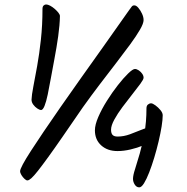

<svg xmlns="http://www.w3.org/2000/svg" viewBox="-20 -782 823 847"><path d="M100.8 13.9Q95.3 13.9 87.9 6.8Q80.4 -0.2 74.5 -9.8Q68.7 -19.4 68.7 -26.8Q68.7 -34.5 80.8 -57.3Q93 -80.1 116.5 -116.5Q139.9 -152.9 172.7 -201.3Q205.5 -249.7 246.5 -308.7Q287.5 -367.8 335.6 -435.4Q383.7 -503 436.9 -577.8Q490 -652.7 546.9 -733.6Q556.9 -746.9 560.9 -752.6Q564.9 -758.3 572.6 -758.3Q581.1 -758.3 590.3 -747.5Q599.5 -736.7 606.4 -721.9Q613.4 -707.1 613.4 -693.3Q613.4 -678.6 597.5 -651.1Q581.6 -623.6 554.4 -586.4Q527.2 -549.2 492.5 -504.2Q457.7 -459.2 419.9 -409.6Q382.1 -359.9 345.3 -308.4Q294.4 -234.4 256.9 -180Q219.3 -125.5 192.3 -88.4Q165.4 -51.3 147.5 -28.6Q129.6 -5.9 118.6 4Q107.5 13.9 100.8 13.9ZM219.2 -517.1Q211.1 -475.1 204.1 -435.7Q197 -396.3 190.5 -364.8Q183.9 -333.2 176.5 -314.9Q169.1 -296.5 160.7 -296.5Q154 -297.1 144.1 -303.7Q134.2 -310.3 126.6 -320.7Q119.1 -331.1 119.1 -342.2Q119.7 -361.9 127 -399.9Q134.4 -437.9 143.9 -490.5Q153.4 -543.1 160.4 -607.1Q167.4 -671 167.4 -742.3Q167.4 -753.3 172.6 -757.8Q177.8 -762.3 183.2 -762.3Q190.9 -762.3 201.2 -756.9Q211.5 -751.4 221.4 -742.8Q231.2 -734.2 237.8 -725.8Q244.4 -717.3 244.4 -711.3Q243.7 -671.7 236.8 -622.4Q229.9 -573.1 219.2 -517.1ZM498.2 -115.6Q454.3 -115.6 426.5 -140.6Q398.7 -165.7 398.7 -207.1Q398.7 -231.7 413.7 -266.2Q428.6 -300.7 451.8 -337.5Q474.9 -374.4 499.9 -406.2Q524.8 -438 545.3 -457.8Q565.8 -477.7 575.2 -477.7Q583 -477.7 592.1 -471.6Q601.2 -465.5 607.3 -456.7Q613.4 -447.9 613.4 -439.1Q613.4 -431.8 599 -412.1Q584.5 -392.4 563.3 -365.6Q542 -338.8 520.4 -309.9Q498.8 -281 484.3 -254.4Q469.9 -227.9 469.9 -209.8Q469.9 -194 476.6 -186.8Q483.4 -179.6 498.9 -179.6Q525.8 -179.6 553.1 -189.6Q580.4 -199.6 604.3 -209.6Q628.3 -219.6 643.3 -219.6Q671 -219.6 671 -190.2Q671 -178 654.7 -164.8Q638.4 -151.6 612.1 -140.6Q585.8 -129.6 555.7 -122.6Q525.7 -115.6 498.2 -115.6ZM697.8 -273.4Q697.8 -255 693 -224.3Q688.1 -193.7 679.6 -157.8Q671.1 -121.9 660.4 -86.4Q649.7 -51 638.1 -21.3Q626.6 8.3 615.4 26.4Q604.1 44.5 594.4 44.5Q582.2 44.5 574.5 32.4Q566.7 20.2 566.7 7Q566.7 -8.5 575.9 -36.4Q585 -64.4 596.4 -104.2Q607.7 -143.9 616.9 -193.9Q626.1 -244 626.1 -303.6Q626.1 -315.5 632.6 -320.8Q639.1 -326.2 646.4 -326.2Q653.5 -326.2 665.7 -317.2Q677.9 -308.3 687.9 -296.2Q697.8 -284.1 697.8 -273.4Z"/></svg>

Font: Kalam Variable Light
Style: Regular
Weight: 300
Designer: Lipi Raval, Jonny Pinhorn
Foundry: Indian Type Foundry
Version: Version 3.000